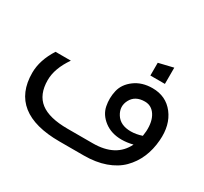

<svg xmlns="http://www.w3.org/2000/svg" viewBox="-141 -887 1165 1095"><g transform="rotate(30 441.5 -339.0)"><path d="M85 -424.8H186Q127 -339.8 127 -263.2Q127 -168.5 184.6 -123.8Q242.2 -79.1 363.8 -79.1H529.8Q681.6 -79.1 734.9 -189Q696.3 -179.2 661.1 -179.2Q593.3 -179.2 547.1 -214.6Q501 -250 491 -300.3Q481 -350.6 492.7 -400.9Q504.4 -451.2 552.2 -486.6Q600.1 -522 668.9 -522Q757.8 -522 809.1 -455.3Q860.4 -388.7 852.1 -285.2Q847.2 -221.2 824.7 -168.9Q802.2 -116.7 762.5 -76.9Q722.7 -37.1 660.9 -15.1Q599.1 6.8 520 6.8H359.9Q195.8 6.8 112.8 -59.1Q29.8 -125 29.8 -254.9Q29.8 -338.4 85 -424.8ZM668.9 -434.1Q606 -434.1 580.6 -387Q555.2 -339.8 584.5 -293Q613.8 -246.1 683.1 -246.1Q717.3 -246.1 755.9 -258.8Q757.8 -270.5 759.8 -292Q763.2 -356.4 738 -395.3Q712.9 -434.1 668.9 -434.1ZM621.1 -578.1V-662.1L716.8 -685.1V-578.1Z"/></g></svg>

Font: LT Superior Med
Style: Regular
Weight: 500
Designer: Daniel Lyons
Foundry: LyonsType
Version: Version 1.000